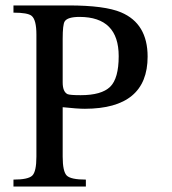

<svg xmlns="http://www.w3.org/2000/svg" viewBox="-20 -683 631 703"><path d="M520.5 -475.6Q520.5 -285.2 291 -284.7Q263.2 -284.7 209.5 -290.5V-109.4Q209.5 -54.7 224.6 -40Q239.7 -25.4 294.4 -25.4V0H29.3V-25.4Q83 -25.4 98.1 -40Q113.3 -54.7 113.3 -109.4V-556.2Q113.3 -610.8 95.7 -625Q81.5 -636.7 29.3 -636.7V-663.1H231Q363.8 -663.1 423.3 -637.7Q520.5 -596.7 520.5 -475.6ZM414.6 -477.5Q414.6 -620.6 271.5 -621.1Q227.1 -621.1 216.8 -604.5Q209.5 -592.8 209.5 -541V-381.3Q209.5 -347.2 227.1 -338.4Q235.8 -334.5 275.4 -334.5Q351.6 -334.5 383.1 -365Q414.6 -395.5 414.6 -477.5Z"/></svg>

Font: Accordance
Style: Regular
Weight: 400
Version: Version 1.1 (build May 11, 2018) Miklal Software Solutions, 